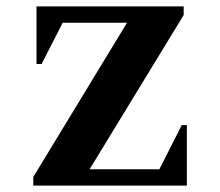

<svg xmlns="http://www.w3.org/2000/svg" viewBox="-20 -580 688 600"><path d="M84 0V-27L377 -509H176L110 -380H94V-560H554V-533L260 -51H478L548 -189H564V0Z"/></svg>

Font: Spectral SC
Style: Bold
Weight: 700
Designer: Jean-Baptiste Levee
Foundry: Production Type
Version: Version 2.001